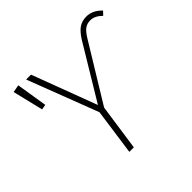

<svg xmlns="http://www.w3.org/2000/svg" viewBox="-168 -874 1055 1055"><g transform="rotate(-45 359.5 -346.5)"><path d="M310 -270 152 -682H190L332 -304L522 -619Q547 -659 571.5 -676Q596 -693 631 -693Q679 -693 719 -651L699 -630Q666 -663 631 -663Q606 -663 588 -650Q570 -637 550 -604L346 -270L307 0H272ZM128 -509 98 -504 55 -682 99 -690Z"/></g></svg>

Font: FiraGO UltraLight
Style: Italic
Weight: 200
Italic angle: -8°
Designer: bBox Type GmbH
Foundry: bBox Type GmbH
Version: Version 1.001